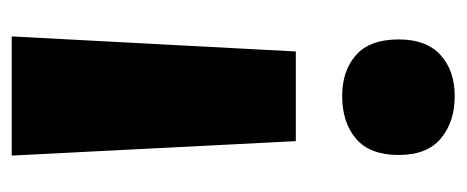

<svg xmlns="http://www.w3.org/2000/svg" viewBox="-248 -354 776 319"><g transform="rotate(90 139.5 -195.0)"><path d="M238 -470Q238 -422 211 -399Q184 -376 140 -376Q98 -376 72 -399Q46 -422 46 -470Q46 -516 72 -539.5Q98 -563 140 -563Q183 -563 210.5 -540Q238 -517 238 -470ZM66 -299H215L239 173H41Z"/></g></svg>

Font: Noto Sans Oriya Cond Blk
Style: Regular
Weight: 900
Width: 3
Designer: Amélie Bonet and Sol Matas
Foundry: Google LLC
Version: Version 2.006; ttfautohint (v1.8.4.7-5d5b)